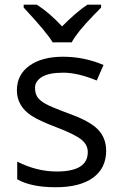

<svg xmlns="http://www.w3.org/2000/svg" viewBox="-20 -786 517 816"><path d="M353 -139.2Q353.5 -169.9 326.2 -192.4Q298.8 -214.8 222.2 -244.1Q145.5 -273.4 114.3 -293.9Q51.8 -335 51.8 -401.9Q51.8 -468.8 105 -506.8Q158.2 -544.9 248 -544.9Q337.9 -544.9 419.9 -509.8L391.1 -443.8Q310.5 -477.1 249 -477.1Q187.5 -477.1 158.2 -459Q128.9 -440.4 128.9 -414.1Q128.9 -387.7 139.6 -372.6Q150.4 -357.4 175.3 -343.8Q200.2 -330.1 282.2 -299.8Q364.3 -269.5 397.5 -234.4Q430.7 -199.2 431.2 -146Q431.2 -71.3 375.5 -30.8Q319.8 9.8 216.3 9.8Q112.8 9.8 53.2 -23.9V-99.1Q136.2 -57.1 221.2 -57.1Q353 -57.1 353 -139.2ZM80.6 -766.1H136.7Q192.4 -730 243.7 -673.8Q307.1 -737.3 351.6 -766.1H409.7V-753.9L377.4 -720.7Q307.1 -648.4 284.7 -606H203.6Q180.7 -646.5 80.6 -753.9Z"/></svg>

Font: OpenSans
Style: Regular
Weight: 400
Foundry: Ascender Corporation
Version: Version 1.10